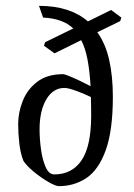

<svg xmlns="http://www.w3.org/2000/svg" viewBox="-20 -626 458 655"><path d="M166 -444 130 -470 134 -482 230 -529Q194 -563 127 -566L113 -606Q167 -606 208.5 -592.5Q250 -579 280 -553L359 -592L394 -566L390 -554L312 -516Q340 -477 352.5 -421.5Q365 -366 365 -296Q365 -180 340.5 -113Q316 -46 274.5 -18.5Q233 9 181 9Q170 9 145.5 -5Q121 -19 96 -39.5Q71 -60 60 -77Q50 -102 46 -136Q42 -170 42 -203Q42 -242 57.5 -281.5Q73 -321 107 -347Q141 -373 196 -373Q200 -373 216 -366.5Q232 -360 252 -350.5Q272 -341 289 -332Q286 -384 278.5 -423Q271 -462 257 -489ZM200 -326Q161 -326 138 -287Q115 -248 115 -185Q115 -151 120 -115.5Q125 -80 136 -55.5Q147 -31 165 -31Q226 -31 258.5 -79.5Q291 -128 291 -231Q291 -266 290 -295Q270 -305 241.5 -315.5Q213 -326 200 -326Z"/></svg>

Font: Grenze Gotisch Light
Style: Regular
Weight: 300
Designer: Renata Polastri
Foundry: Omnibus-Type
Version: Version 1.001